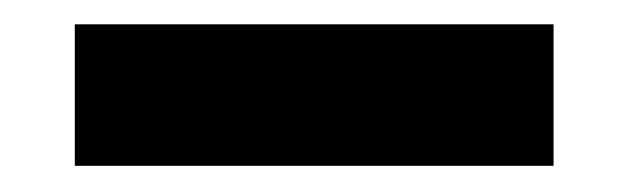

<svg xmlns="http://www.w3.org/2000/svg" viewBox="-20 -704 504 154"><path d="M40 -684.5H424V-571H40Z"/></svg>

Font: Marine Company Thin
Style: Regular
Weight: 100
Designer: Rodrigo Fuenzalida
Foundry: fragTYPE
Version: Version 1.000